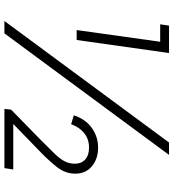

<svg xmlns="http://www.w3.org/2000/svg" viewBox="22 -807 785 869"><g transform="rotate(90 414.5 -372.5)"><path d="M116 -327 169 -705H90L96 -745H220L161 -327ZM75 0 625 -745H681L131 0ZM473 0 476 -30 616 -167Q651 -202 674.5 -226Q698 -250 709.5 -271.5Q721 -293 721 -319Q721 -348 702 -365.5Q683 -383 648 -383Q610 -383 583 -361.5Q556 -340 542 -302L502 -314Q519 -367 559 -395.5Q599 -424 648 -424Q699 -424 732.5 -396Q766 -368 766 -321Q766 -275 735.5 -237Q705 -199 670 -165L541 -40H747L741 0Z"/></g></svg>

Font: Plus Jakarta Sans ExtraLight
Style: Italic
Weight: 200
Italic angle: -8°
Designer: Gumpita Rahayu
Foundry: Tokotype
Version: Version 2.071; ttfautohint (v1.8.4.7-5d5b);gftools[0.9.29]